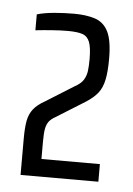

<svg xmlns="http://www.w3.org/2000/svg" viewBox="-38 -834 308 445"><g transform="rotate(5 116.0 -611.5)"><path d="M26 -420V-504Q26 -530 29 -546Q32 -562 41 -573.5Q50 -585 68 -595L132 -635Q147 -643 153 -652.5Q159 -662 160.5 -673.5Q162 -685 162 -701Q162 -728 157 -741Q152 -754 140 -758Q128 -762 106 -762Q89 -762 69 -760.5Q49 -759 31 -757V-794Q48 -799 71 -801Q94 -803 117 -803Q145 -803 165.5 -796.5Q186 -790 196.5 -769.5Q207 -749 207 -706Q207 -676 203 -657Q199 -638 189.5 -626Q180 -614 163 -603L94 -560Q85 -555 80 -548.5Q75 -542 73 -531.5Q71 -521 71 -501V-461H207V-420Z"/></g></svg>

Font: Saira ExtraCondensed
Style: Regular
Weight: 400
Width: 2
Designer: Hector Gatti with collaboration of the Omnibus-Type team
Foundry: Omnibus-Type
Version: Version 1.101